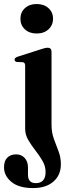

<svg xmlns="http://www.w3.org/2000/svg" viewBox="-44 -704 346 954"><path d="M138 -537.5Q102 -537.5 79.8 -558.2Q57.5 -579 57.5 -611Q57.5 -643 79.8 -663.5Q102 -684 138 -684Q174.5 -684 197 -663.5Q219.5 -643 219.5 -611Q219.5 -579 197 -558.2Q174.5 -537.5 138 -537.5ZM212 -85Q212 -45.5 223.8 -13.5Q235.5 18.5 247 48.2Q258.5 78 258.5 112Q258.5 166 221.5 198.2Q184.5 230.5 120.5 230.5Q50 230.5 13 200Q-24 169.5 -24 127.5Q-24 95 -7.5 79Q9 63 36 63Q62.5 63 78.8 81Q95 99 95 128V164Q95 206 133.5 206Q182.5 206 182.5 150.5Q182.5 121.5 167 95Q151.5 68.5 131.5 43Q111.5 17.5 96.2 -8.8Q81 -35 81 -64V-378Q81 -393.5 69 -395L40 -396Q28.5 -398 28.5 -407.5Q28.5 -417 43 -422L158.5 -459Q182 -467 192 -467Q212 -467 212 -446.5Z"/></svg>

Font: Fraunces 72pt SemiBold
Style: Regular
Weight: 600
Version: Version 1.000;[b76b70a41]